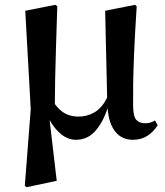

<svg xmlns="http://www.w3.org/2000/svg" viewBox="-20 -570 692 805"><path d="M298.8 16.1Q265.1 16.1 236.3 -7.3Q207.5 -30.8 188 -66.9L217.8 188L91.8 214.8L84 209L108.9 -112.8L85.9 -524.9L211.9 -549.8L220.2 -543.9Q216.8 -439 214.6 -366Q212.4 -293 211.2 -238.3Q210 -183.6 210 -133.8Q231 -105 255.4 -93Q279.8 -81.1 309.1 -81.1Q345.2 -81.1 376 -98.9Q406.7 -116.7 429.2 -160.2L420.9 -524.9L545.9 -549.8L553.2 -543.9Q545.4 -424.3 542.2 -346.2Q539.1 -268.1 538.3 -217.3Q537.6 -166.5 538.1 -129.9Q538.1 -83.5 550.8 -68.4Q563.5 -53.2 588.9 -53.2Q601.6 -53.2 611.3 -56.4Q621.1 -59.6 629.9 -64.9L641.1 -44.9Q623.5 -17.1 597.9 -0.5Q572.3 16.1 537.1 16.1Q490.7 16.1 463.4 -18.1Q436 -52.2 431.2 -116.2Q410.6 -54.7 378.2 -19.3Q345.7 16.1 298.8 16.1Z"/></svg>

Font: Source Han Serif TW
Style: Bold
Weight: 700
Designer: Ryoko NISHIZUKA Ë•øÂ°öÊ∂ºÂ≠ê (kana & ideographs); Frank Grie√ühammer (Latin, Greek & Cyrillic); Wenlong ZHANG Âº†ÊñáÈæô 
Foundry: Adobe
Version: Version 2.003;hotconv 1.1.1;makeotfexe 2.6.0